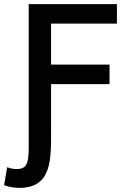

<svg xmlns="http://www.w3.org/2000/svg" viewBox="-61 -721 615 936"><path d="M188 -311V-90C188 57 193 195 32 195C10 195 -18 190 -41 182L-26 94C-9 101 4 103 22 103C81 103 79 56 79 -38V-701H509V-606H188V-406H473V-311Z"/></svg>

Font: Repo Medium
Style: Regular
Weight: 500
Designer: Stefan Peev
Foundry: Context Ltd
Version: Version 1.502